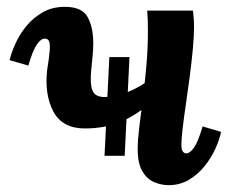

<svg xmlns="http://www.w3.org/2000/svg" viewBox="-20 -531 674 562"><path d="M228 -155Q163 -155 136.5 -204Q110 -253 118 -326Q124 -363 125.5 -383Q127 -403 123.5 -410.5Q120 -418 111 -418Q100 -418 88 -401Q76 -384 63 -339L8 -355Q13 -376 25 -403Q37 -430 57 -454.5Q77 -479 105 -495Q133 -511 170 -511Q220 -511 236.5 -481Q253 -451 253 -405Q253 -387 251 -367Q249 -347 247 -326Q243 -286 250.5 -266.5Q258 -247 286 -247Q313 -247 344 -258Q375 -269 398.5 -284.5Q422 -300 425 -313L416 -227Q375 -191 330 -173Q285 -155 228 -155ZM473 11Q453 11 432 2.5Q411 -6 397 -29Q383 -52 383 -95Q383 -120 387.5 -157.5Q392 -195 398 -241.5Q404 -288 408.5 -339Q413 -390 413 -442Q413 -456 412.5 -471Q412 -486 411 -500H545Q547 -479 547.5 -470.5Q548 -462 548 -452Q548 -426 544.5 -388Q541 -350 535.5 -308Q530 -266 524 -225.5Q518 -185 514.5 -154Q511 -123 511 -108Q511 -92 515.5 -87Q520 -82 525 -82Q536 -82 548 -99Q560 -116 573 -161L627 -145Q623 -124 611 -97Q599 -70 579.5 -45.5Q560 -21 533.5 -5Q507 11 473 11ZM286 -75 300 -364H359L345 -75Z"/></svg>

Font: Lora Italic
Style: Italic
Weight: 400
Italic angle: -3°
Designer: Olga Karpushina, Alexei Vanyashin (Cyrillic)
Foundry: Cyreal
Version: Version 2.210; ttfautohint (v1.8.1.43-b0c9)